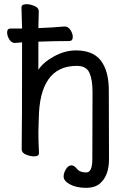

<svg xmlns="http://www.w3.org/2000/svg" viewBox="-20 -733 628 921"><path d="M285.2 113.8Q285.2 96.2 296.6 78.1Q308.1 60.1 322 60.1Q335.9 60.1 349.4 77.1Q362.8 94.2 394 94.2Q422.9 94.2 422.9 30.8L423.8 -293Q423.8 -351.1 408.9 -384Q394 -417 348.1 -417Q168.9 -417 166 -162.1L164.1 -97.2Q164.1 -59.1 167 1Q167 17.1 144 17.1Q125 17.1 104.5 8.5Q84 0 84 -17.1Q85.9 -115.2 85.9 -529.8L51.8 -526.9Q35.2 -526.9 24.7 -543.9Q14.2 -561 14.2 -577.1Q14.2 -596.2 30.8 -596.2H85.9L83 -696.8Q83 -712.9 106.9 -712.9Q125 -712.9 145.5 -704.3Q166 -695.8 166 -679.2L164.1 -598.1Q237.8 -601.1 290 -606Q307.1 -606 318.1 -588.9Q329.1 -571.8 329.1 -556.2Q329.1 -536.1 312 -536.1Q244.1 -536.1 164.1 -533.2V-397.9Q186 -433.1 238.5 -462.2Q291 -491.2 344.2 -491.2Q439.9 -491.2 475.1 -424.8Q502 -377.9 502 -296.9L502.9 29.8Q502.9 107.9 461.9 145Q438 168 392.1 168Q346.2 168 315.7 151.4Q285.2 134.8 285.2 113.8Z"/></svg>

Font: LXGW WenKai Screen
Style: Regular
Weight: 400
Designer: LXGW / Fontworks Inc.
Foundry: LXGW / Fontworks Inc.
Version: Version 1.510;January 18,2025